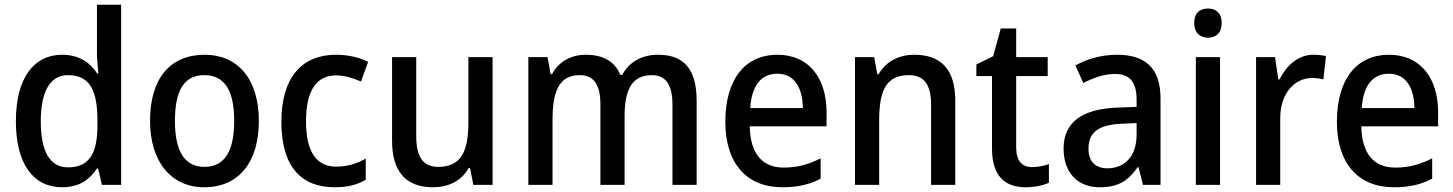

<svg xmlns="http://www.w3.org/2000/svg" viewBox="-20 -780 6131 810"><path d="M242 10C314 10 358 -22 389 -69H394L410 0H491V-760H389V-555C389 -529 393 -493 395 -470H390C360 -517 312 -549 242 -549C123 -549 47 -451 47 -269C47 -86 122 10 242 10ZM267 -74C190 -74 152 -142 152 -268C152 -391 190 -463 266 -463C360 -463 391 -398 391 -271V-250C391 -132 356 -74 267 -74Z M1072 -270C1072 -450 980 -549 844 -549C696 -549 613 -447 613 -270C613 -97 703 10 841 10C989 10 1072 -97 1072 -270ZM718 -270C718 -396 755 -463 842 -463C929 -463 968 -396 968 -270C968 -145 929 -76 843 -76C756 -76 718 -146 718 -270Z M1391 10C1446 10 1487 0 1523 -22V-111C1486 -90 1447 -77 1397 -77C1314 -77 1271 -142 1271 -267C1271 -396 1313 -462 1399 -462C1432 -462 1469 -451 1503 -436L1533 -519C1500 -536 1453 -549 1397 -549C1256 -549 1167 -456 1167 -266C1167 -77 1251 10 1391 10Z M2058 -539H1956V-263C1956 -141 1925 -76 1829 -76C1765 -76 1736 -118 1736 -205V-539H1634V-187C1634 -56 1692 10 1807 10C1870 10 1927 -16 1957 -71H1963L1977 0H2058Z M2756 -549C2692 -549 2636 -522 2605 -464H2597C2575 -519 2526 -549 2452 -549C2393 -549 2338 -523 2309 -467H2303L2290 -539H2209V0H2311V-273C2311 -393 2337 -463 2426 -463C2485 -463 2513 -423 2513 -339V0H2615V-290C2615 -403 2647 -463 2730 -463C2789 -463 2817 -422 2817 -338V0H2919V-354C2919 -489 2865 -549 2756 -549Z M3260 -549C3124 -549 3040 -447 3040 -266C3040 -92 3129 10 3280 10C3346 10 3393 -1 3442 -26V-112C3390 -86 3345 -73 3286 -73C3195 -73 3145 -133 3143 -247H3467V-307C3467 -452 3391 -549 3260 -549ZM3259 -469C3333 -469 3366 -408 3367 -324H3145C3151 -420 3192 -469 3259 -469Z M3837 -549C3776 -549 3718 -523 3687 -467H3681L3668 -539H3587V0H3689V-273C3689 -400 3720 -463 3814 -463C3880 -463 3908 -421 3908 -338V0H4010V-356C4010 -489 3948 -549 3837 -549Z M4334 -75C4291 -75 4267 -102 4267 -157V-459H4400V-539H4267V-660H4202L4170 -543L4099 -508V-459H4165V-154C4165 -32 4224 10 4308 10C4345 10 4382 2 4405 -9V-88C4385 -80 4358 -75 4334 -75Z M4692 -549C4627 -549 4565 -531 4517 -504L4550 -430C4594 -452 4638 -468 4684 -468C4743 -468 4775 -437 4775 -360V-329L4693 -326C4543 -320 4467 -263 4467 -153C4467 -51 4527 10 4619 10C4698 10 4739 -17 4780 -75H4783L4802 0H4876V-364C4876 -489 4816 -549 4692 -549ZM4712 -258 4775 -261V-211C4775 -119 4723 -70 4652 -70C4604 -70 4572 -95 4572 -153C4572 -217 4609 -254 4712 -258Z M5077 -744C5042 -744 5018 -726 5018 -683C5018 -641 5043 -621 5077 -621C5110 -621 5134 -641 5134 -683C5134 -725 5110 -744 5077 -744ZM5127 -539H5025V0H5127Z M5521 -549C5456 -549 5407 -503 5378 -445H5373L5359 -539H5279V0H5381V-282C5381 -386 5441 -451 5516 -451C5531 -451 5550 -449 5563 -445L5574 -544C5558 -547 5538 -549 5521 -549Z M5840 -549C5704 -549 5620 -447 5620 -266C5620 -92 5709 10 5860 10C5926 10 5973 -1 6022 -26V-112C5970 -86 5925 -73 5866 -73C5775 -73 5725 -133 5723 -247H6047V-307C6047 -452 5971 -549 5840 -549ZM5839 -469C5913 -469 5946 -408 5947 -324H5725C5731 -420 5772 -469 5839 -469Z"/></svg>

Font: Noto Sans Gujarati SemiCondensed Medium
Style: Regular
Weight: 500
Width: 4
Designer: Jelle Bosma - Monotype Design Team, Universal Thirst
Foundry: Monotype Imaging Inc.
Version: Version 2.106